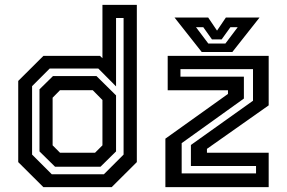

<svg xmlns="http://www.w3.org/2000/svg" viewBox="-20 -770 1180 790"><path d="M439.5 0H158.5L55 -103V-437L158.5 -540H391.5L401.5 -530.5V-750H543V-103ZM393.5 -84H206.5L142.5 -147V-402.5L198 -457H377L457.5 -377.5V-147ZM371 -141.5 401.5 -172V-358.5L361.5 -399H227L196.5 -368V-172L227 -141.5ZM407.5 -53 488.5 -134V-696H457.5V-414.5L384.5 -488H184.5L112 -415.5V-134L193 -53ZM727.5 -56.5H1033.5V-87H765.5V-173.5L1021 -355.5V-485.5H722.5V-454.5H983.5V-364.5L727.5 -181ZM660.5 0V-199.5L918 -383.5V-398.5H670V-540H1085.5V-336.5L831.5 -157.5V-141.5H1085.5V0ZM810 -556 698 -698H836.5L873 -644L909.5 -698H1048L936 -556ZM837 -591H907.5L958 -658H928L892 -608H852L816.5 -658H786.5Z"/></svg>

Font: Tourney Thin SemiBold
Style: Regular
Weight: 600
Version: Version 1.015